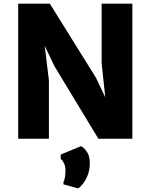

<svg xmlns="http://www.w3.org/2000/svg" viewBox="-20 -763 828 1056"><path d="M80 0V-743H254L508 -335L559 -227.5L539 -416V-743H708V0H521L280 -398L226 -511L249 -321V0ZM409 273 329 251V238Q340 219 340 171Q340 151.5 331.5 134.2Q323 117 314 112V87L425 41Q438 44.5 456 69.2Q474 94 474 133Q474 172 461.8 202Q449.5 232 434 250.5Q418.5 269 409 273Z"/></svg>

Font: Merriweather Sans ExtraBold
Style: Regular
Weight: 800
Designer: Eben Sorkin
Foundry: Eben Sorkin
Version: Version 2.001; ttfautohint (v1.8.3)